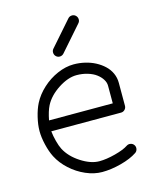

<svg xmlns="http://www.w3.org/2000/svg" viewBox="-115 -849 757 928"><g transform="rotate(-15 263.5 -384.5)"><path d="M96.4 -307.6H415.3V-396.2Q415.3 -411.9 405.6 -427.5Q396 -443.1 379 -455.9Q362.1 -468.8 336.2 -476.7Q310.3 -484.6 280.8 -484.6Q238.3 -484.6 189.3 -452.9Q140.4 -421.1 118.2 -378.2Q105 -352.3 96.4 -307.6ZM457.5 -47.6Q426.3 -26.6 376.1 -13.3Q325.9 0 280.8 0Q241 0 199.3 -18.1Q157.7 -36.1 123.7 -67.1Q89.6 -98.1 70.3 -135.7Q56.4 -163.1 47.5 -200.6Q38.6 -238 38.6 -269.3Q38.6 -300.5 47.5 -337.9Q56.4 -375.2 70.3 -402.6Q89.6 -440.2 123.7 -471.3Q157.7 -502.4 199.3 -520.5Q241 -538.6 280.8 -538.6Q309.6 -538.6 337.3 -532.1Q365 -525.6 388.7 -513.2Q412.4 -500.7 430.5 -483.6Q448.7 -466.6 459 -444Q469.2 -421.4 469.2 -396.2V-280.8Q469.2 -269.8 461.3 -261.8Q453.4 -253.9 442.4 -253.9H93.3Q95.7 -230.5 102.8 -203.4Q109.9 -176.3 118.2 -160.4Q140.4 -117.4 189.3 -85.7Q238.3 -54 280.8 -54Q316.2 -54 361 -65.8Q405.8 -77.6 427.5 -92.3Q436.5 -98.4 447.6 -96.2Q458.7 -94 464.8 -85Q470.9 -75.9 468.8 -64.8Q466.6 -53.7 457.5 -47.6ZM206.5 -637 314.5 -760Q321.8 -768.3 332.9 -769Q344 -769.8 352.3 -762.5Q360.6 -755.1 361.5 -744Q362.3 -732.9 355 -724.6L247.1 -601.6Q239.7 -593.3 228.6 -592.4Q217.5 -591.6 209.2 -598.9Q200.9 -606.2 200.1 -617.4Q199.2 -628.7 206.5 -637Z"/></g></svg>

Font: Tecnico
Style: Fino
Weight: 400
Version: Version 1.3